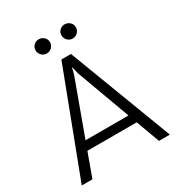

<svg xmlns="http://www.w3.org/2000/svg" viewBox="-202 -998 1041 1127"><g transform="rotate(-30 318.5 -435.0)"><path d="M182.1 -822.3Q182.1 -842.3 196.3 -856Q210.4 -869.6 230 -869.6Q250 -869.6 264.9 -856Q279.8 -842.3 279.8 -822.3Q279.8 -801.8 265.4 -787.6Q251 -773.4 231 -773.4Q210.9 -773.4 196.5 -787.6Q182.1 -801.8 182.1 -822.3ZM357.9 -822.3Q357.9 -842.3 371.8 -856Q385.7 -869.6 405.3 -869.6Q425.8 -869.6 440.4 -856Q455.1 -842.3 455.1 -822.3Q455.1 -801.8 440.9 -787.6Q426.8 -773.4 406.2 -773.4Q386.7 -773.4 372.3 -787.4Q357.9 -801.3 357.9 -822.3ZM485.4 -159.7H150.9L92.8 0H20.5L286.6 -700.2H351.6L617.7 0H543.9ZM463.4 -218.8 330.1 -582Q328.1 -589.8 324.7 -603.8Q321.3 -617.7 318.8 -628.9H316.9Q315.9 -621.6 311.5 -604Q307.1 -586.4 305.2 -582L172.4 -218.8Z"/></g></svg>

Font: Selawik Semilight
Style: Regular
Weight: 300
Designer: Aaron Bell
Foundry: Microsoft Corporation
Version: Version 1.01